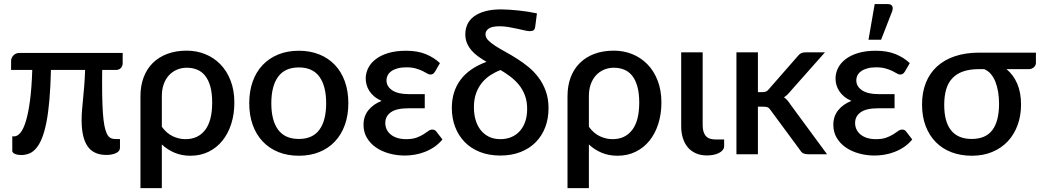

<svg xmlns="http://www.w3.org/2000/svg" viewBox="-20 -772 5205 961"><path d="M594 -456Q594 -441.5 585.2 -431.8Q576.5 -422 560 -422H491.5Q491.5 -405.5 491.2 -390Q491 -374.5 491 -359Q491 -295 492.8 -249.2Q494.5 -203.5 498.2 -172Q502 -140.5 507.8 -121.5Q513.5 -102.5 521 -92.5Q528.5 -82.5 538.2 -79.2Q548 -76 559.5 -76H580.5V-32.5Q580.5 -15 560.8 -5.8Q541 3.5 512.5 3.5Q449 3.5 418.8 -39.2Q388.5 -82 388.5 -171.5Q388.5 -194 390.5 -219.2Q392.5 -244.5 395.5 -274.8Q398.5 -305 401.5 -341.2Q404.5 -377.5 406 -422H235Q233 -336 227.2 -270.8Q221.5 -205.5 212 -158.2Q202.5 -111 189.8 -79.8Q177 -48.5 161 -29.8Q145 -11 126 -3.5Q107 4 85.5 4Q78.5 4 70.8 2.8Q63 1.5 56.5 -1Q50 -3.5 45.8 -7.2Q41.5 -11 41.5 -16.5V-89.5H51.5Q67 -89.5 82 -107.2Q97 -125 109.2 -164.5Q121.5 -204 130 -267.5Q138.5 -331 141.5 -422H35.5V-467.5Q35.5 -474 38.2 -481Q41 -488 46.2 -493.8Q51.5 -499.5 59 -503.2Q66.5 -507 76.5 -507H594Z M790 -137.5Q814 -104.5 845 -90Q876 -75.5 908.5 -75.5Q971.5 -75.5 1006.8 -121.5Q1042 -167.5 1042 -258.5Q1042 -305.5 1032.8 -338.8Q1023.5 -372 1006.8 -393Q990 -414 966.5 -423.5Q943 -433 915 -433Q889 -433 866.2 -423.5Q843.5 -414 826.5 -396Q809.5 -378 799.8 -351.5Q790 -325 790 -290.5ZM683 -290.5Q683 -342.5 698.8 -384.5Q714.5 -426.5 744.2 -456.2Q774 -486 817 -502.2Q860 -518.5 915 -518.5Q964 -518.5 1007.2 -501Q1050.5 -483.5 1083 -450.2Q1115.5 -417 1134.2 -368.5Q1153 -320 1153 -258.5Q1153 -202 1137.8 -153.2Q1122.5 -104.5 1094 -68.8Q1065.5 -33 1024.8 -12.8Q984 7.5 933 7.5Q890 7.5 854 -7.5Q818 -22.5 790 -49V169.5H683Z M1476 -518Q1532.5 -518 1578.2 -499.5Q1624 -481 1656.2 -447Q1688.5 -413 1706 -364.5Q1723.5 -316 1723.5 -255.5Q1723.5 -195 1706 -146.5Q1688.5 -98 1656.2 -63.8Q1624 -29.5 1578.2 -11Q1532.5 7.5 1476 7.5Q1419 7.5 1373.2 -11Q1327.5 -29.5 1295 -63.8Q1262.5 -98 1245 -146.5Q1227.5 -195 1227.5 -255.5Q1227.5 -316 1245 -364.5Q1262.5 -413 1295 -447Q1327.5 -481 1373.2 -499.5Q1419 -518 1476 -518ZM1476 -76.5Q1545 -76.5 1578.8 -122.8Q1612.5 -169 1612.5 -255Q1612.5 -341 1578.8 -387.8Q1545 -434.5 1476 -434.5Q1406 -434.5 1372 -387.8Q1338 -341 1338 -255Q1338 -169 1372 -122.8Q1406 -76.5 1476 -76.5Z M2194.5 -74Q2176 -51.5 2153.2 -36.2Q2130.5 -21 2105.8 -11.5Q2081 -2 2055.5 2.2Q2030 6.5 2006.5 6.5Q1965 6.5 1927.5 -4Q1890 -14.5 1861.5 -34.2Q1833 -54 1816.2 -82.5Q1799.5 -111 1799.5 -147.5Q1799.5 -190.5 1824.2 -220.8Q1849 -251 1890 -267Q1868.5 -276.5 1853.2 -289.2Q1838 -302 1828.5 -317Q1819 -332 1814.8 -347.8Q1810.5 -363.5 1810.5 -379Q1810.5 -406.5 1823.2 -431.8Q1836 -457 1861.2 -476.2Q1886.5 -495.5 1924.2 -506.8Q1962 -518 2012.5 -518Q2070 -518 2111.8 -500.8Q2153.5 -483.5 2182 -456L2158 -414.5Q2152 -405 2146.8 -402Q2141.5 -399 2134 -399Q2126.5 -399 2117.5 -404.5Q2108.5 -410 2094.8 -416.8Q2081 -423.5 2061.5 -429.2Q2042 -435 2014 -435Q1989 -435 1970.5 -430Q1952 -425 1939.5 -416.2Q1927 -407.5 1920.8 -395.5Q1914.5 -383.5 1914.5 -369.5Q1914.5 -339.5 1943 -320.2Q1971.5 -301 2023.5 -301H2106V-230H2023.5Q1964.5 -230 1936.5 -210.2Q1908.5 -190.5 1908.5 -156.5Q1908.5 -139 1915.5 -124.2Q1922.5 -109.5 1936 -98.5Q1949.5 -87.5 1968.8 -81.5Q1988 -75.5 2012.5 -75.5Q2044 -75.5 2064.5 -83Q2085 -90.5 2099.2 -99.5Q2113.5 -108.5 2123.5 -116Q2133.5 -123.5 2144 -123.5Q2157 -123.5 2164 -113.5Z M2484.5 -75.5Q2514.5 -75.5 2539 -85.8Q2563.5 -96 2581.2 -115.5Q2599 -135 2608.8 -163Q2618.5 -191 2618.5 -226.5Q2618.5 -264.5 2607.5 -294Q2596.5 -323.5 2578 -346.5Q2559.5 -369.5 2535.5 -387.8Q2511.5 -406 2485.5 -421.5Q2459 -411.5 2435 -396Q2411 -380.5 2392.5 -358Q2374 -335.5 2363 -305.2Q2352 -275 2352 -235Q2352 -202.5 2360 -173.5Q2368 -144.5 2384.5 -122.8Q2401 -101 2426 -88.2Q2451 -75.5 2484.5 -75.5ZM2659 -639.5Q2657 -625 2650.5 -620.5Q2644 -616 2630.5 -616Q2623 -616 2606.2 -619.8Q2589.5 -623.5 2568.5 -628.2Q2547.5 -633 2524.5 -636.8Q2501.5 -640.5 2481 -640.5Q2442.5 -640.5 2426.2 -629Q2410 -617.5 2410 -600.5Q2410 -584.5 2423.5 -570.5Q2437 -556.5 2459.2 -542.2Q2481.5 -528 2509.8 -512.5Q2538 -497 2567.8 -478.2Q2597.5 -459.5 2625.8 -436.2Q2654 -413 2676.2 -383Q2698.5 -353 2712 -315.2Q2725.5 -277.5 2725.5 -230Q2725.5 -178 2708.8 -134.5Q2692 -91 2661 -59.8Q2630 -28.5 2585.2 -11Q2540.5 6.5 2484.5 6.5Q2427 6.5 2381.8 -11.5Q2336.5 -29.5 2305.5 -61.5Q2274.5 -93.5 2258 -137Q2241.5 -180.5 2241.5 -231.5Q2241.5 -314 2284.8 -372.2Q2328 -430.5 2415 -462.5Q2393 -475.5 2373.8 -489.2Q2354.5 -503 2340.2 -519.5Q2326 -536 2317.5 -555.8Q2309 -575.5 2309 -600.5Q2309 -627.5 2319.5 -650.2Q2330 -673 2352 -689.5Q2374 -706 2407.8 -715.5Q2441.5 -725 2488 -725Q2506 -725 2528.8 -723.5Q2551.5 -722 2575.8 -719.5Q2600 -717 2623.8 -713.2Q2647.5 -709.5 2667.5 -705Z M2927.5 -137.5Q2951.5 -104.5 2982.5 -90Q3013.5 -75.5 3046 -75.5Q3109 -75.5 3144.2 -121.5Q3179.5 -167.5 3179.5 -258.5Q3179.5 -305.5 3170.2 -338.8Q3161 -372 3144.2 -393Q3127.5 -414 3104 -423.5Q3080.5 -433 3052.5 -433Q3026.5 -433 3003.8 -423.5Q2981 -414 2964 -396Q2947 -378 2937.2 -351.5Q2927.5 -325 2927.5 -290.5ZM2820.5 -290.5Q2820.5 -342.5 2836.2 -384.5Q2852 -426.5 2881.8 -456.2Q2911.5 -486 2954.5 -502.2Q2997.5 -518.5 3052.5 -518.5Q3101.5 -518.5 3144.8 -501Q3188 -483.5 3220.5 -450.2Q3253 -417 3271.8 -368.5Q3290.5 -320 3290.5 -258.5Q3290.5 -202 3275.2 -153.2Q3260 -104.5 3231.5 -68.8Q3203 -33 3162.2 -12.8Q3121.5 7.5 3070.5 7.5Q3027.5 7.5 2991.5 -7.5Q2955.5 -22.5 2927.5 -49V169.5H2820.5Z M3389.5 -510H3497V-146Q3497 -110.5 3512 -92.2Q3527 -74 3560.5 -74H3604.5V-41Q3604.5 -29.5 3597.2 -20.8Q3590 -12 3578 -6Q3566 0 3550.5 3Q3535 6 3518.5 6Q3487 6 3462.8 -4.8Q3438.5 -15.5 3422.2 -35Q3406 -54.5 3397.8 -81.2Q3389.5 -108 3389.5 -140Z M3773.5 -510V-311H3796.5Q3807.5 -311 3814.5 -314Q3821.5 -317 3829 -326.5L3972 -490Q3979.5 -500 3988.5 -505Q3997.5 -510 4011.5 -510H4109L3937 -316Q3922 -296.5 3904 -285Q3914 -278 3921.5 -269.2Q3929 -260.5 3936 -249.5L4119.5 0H4023.5Q4010.5 0 4001.2 -4.2Q3992 -8.5 3985 -20L3837.5 -220Q3830 -231.5 3822.5 -234.8Q3815 -238 3800 -238H3773.5V0H3666V-510Z M4546 -74Q4527.5 -51.5 4504.8 -36.2Q4482 -21 4457.2 -11.5Q4432.5 -2 4407 2.2Q4381.5 6.5 4358 6.5Q4316.5 6.5 4279 -4Q4241.5 -14.5 4213 -34.2Q4184.5 -54 4167.8 -82.5Q4151 -111 4151 -147.5Q4151 -190.5 4175.8 -220.8Q4200.5 -251 4241.5 -267Q4220 -276.5 4204.8 -289.2Q4189.5 -302 4180 -317Q4170.5 -332 4166.2 -347.8Q4162 -363.5 4162 -379Q4162 -406.5 4174.8 -431.8Q4187.5 -457 4212.8 -476.2Q4238 -495.5 4275.8 -506.8Q4313.5 -518 4364 -518Q4421.5 -518 4463.2 -500.8Q4505 -483.5 4533.5 -456L4509.5 -414.5Q4503.5 -405 4498.2 -402Q4493 -399 4485.5 -399Q4478 -399 4469 -404.5Q4460 -410 4446.2 -416.8Q4432.5 -423.5 4413 -429.2Q4393.5 -435 4365.5 -435Q4340.5 -435 4322 -430Q4303.5 -425 4291 -416.2Q4278.5 -407.5 4272.2 -395.5Q4266 -383.5 4266 -369.5Q4266 -339.5 4294.5 -320.2Q4323 -301 4375 -301H4457.5V-230H4375Q4316 -230 4288 -210.2Q4260 -190.5 4260 -156.5Q4260 -139 4267 -124.2Q4274 -109.5 4287.5 -98.5Q4301 -87.5 4320.2 -81.5Q4339.5 -75.5 4364 -75.5Q4395.5 -75.5 4416 -83Q4436.5 -90.5 4450.8 -99.5Q4465 -108.5 4475 -116Q4485 -123.5 4495.5 -123.5Q4508.5 -123.5 4515.5 -113.5ZM4327 -573 4358 -751.5H4424.5Q4440 -751.5 4445.5 -741.8Q4451 -732 4445.5 -715.5L4390 -573Z M4880.5 -426Q4834 -426 4801 -414.5Q4768 -403 4746.8 -380.5Q4725.5 -358 4715.8 -324.5Q4706 -291 4706 -247Q4706 -162 4740.8 -119.2Q4775.5 -76.5 4843.5 -76.5Q4913.5 -76.5 4947 -121Q4980.5 -165.5 4980.5 -253.5Q4980.5 -283 4976 -311Q4971.5 -339 4962.5 -362Q4953.5 -385 4939.2 -401.8Q4925 -418.5 4905.5 -426ZM5165 -508.5V-457Q5165 -452 5162.8 -446.5Q5160.5 -441 5156 -436.5Q5151.5 -432 5145 -429Q5138.5 -426 5130.5 -426H5017.5Q5052 -398 5071.2 -353.8Q5090.5 -309.5 5090.5 -248.5Q5090.5 -192.5 5073.2 -145.5Q5056 -98.5 5024 -64.5Q4992 -30.5 4946.5 -11.5Q4901 7.5 4844 7.5Q4788.5 7.5 4742.5 -10Q4696.5 -27.5 4663.8 -60.8Q4631 -94 4613 -141.5Q4595 -189 4595 -249Q4595 -309.5 4614.2 -357.8Q4633.5 -406 4670.2 -439.5Q4707 -473 4760.2 -490.8Q4813.5 -508.5 4881 -508.5Z"/></svg>

Font: Lato 2
Style: Regular
Weight: 600
Designer: Lukasz Dziedzic with Adam Twardoch and Botio Nikoltchev
Foundry: tyPoland Lukasz Dziedzic
Version: Version 2.015; 2015-08-06; http://www.latofonts.com/